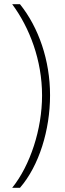

<svg xmlns="http://www.w3.org/2000/svg" viewBox="-20 -735 309 913"><path d="M218 -282C218 -448 164 -604 75 -715H38C121 -603 180 -448 180 -281C180 -121 124 51 38 158H75C166 53 218 -117 218 -282Z"/></svg>

Font: Noto Sans Lao Looped UI ExCd ExLt
Style: Regular
Weight: 200
Width: 2
Designer: Mark Frömberg, Ben Mitchell
Foundry: The Fontpad Ltd
Version: Version 1.001